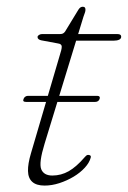

<svg xmlns="http://www.w3.org/2000/svg" viewBox="-20 -556 388 583"><path d="M51.5 -255.5Q53 -260 56.8 -262.5Q60.5 -265 65 -265H275Q280 -265 282 -262.5Q284 -260 282.5 -255.5Q279 -246.5 268.5 -246.5H59.5Q47.5 -246.5 51.5 -255.5ZM156.5 -424 105.5 -433.5Q100.5 -434.5 97.2 -437Q94 -439.5 94 -443.5Q94 -447 98.2 -449.8Q102.5 -452.5 107 -452.5H161Q167.5 -452.5 171 -454.2Q174.5 -456 177.5 -460L218 -526.5Q221.5 -532 224.8 -533.8Q228 -535.5 231 -535.5Q235.5 -535.5 237.5 -533.5Q239.5 -531.5 239.5 -526Q239.5 -522.5 237.8 -517.5Q236 -512.5 233.5 -505.5L115.5 -120Q97.5 -61.5 105.2 -42.2Q113 -23 139 -23Q165.5 -23 188.8 -36.2Q212 -49.5 237 -78.5Q241.5 -83.5 243.8 -84.8Q246 -86 249.5 -85.5Q253.5 -85 255 -83Q256.5 -81 255.5 -77.5Q251.5 -62 237.5 -46.8Q223.5 -31.5 203.5 -19.5Q183.5 -7.5 160.5 0Q137.5 7.5 115.5 7.5Q90.5 7.5 78 -3.8Q65.5 -15 65 -36.8Q64.5 -58.5 74 -90.5L161 -386.5Q167.5 -406 167.5 -414.2Q167.5 -422.5 156.5 -424ZM177.5 -432.5 184.5 -452.5H337Q348 -452.5 348 -444.5Q348 -438.5 341.8 -435.5Q335.5 -432.5 325 -432.5Z"/></svg>

Font: Fraunces Thin
Style: Italic
Weight: 250
Italic angle: -16°
Version: Version 1.000;[b76b70a41]